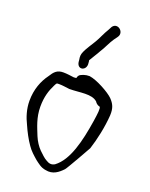

<svg xmlns="http://www.w3.org/2000/svg" viewBox="-139 -795 685 879"><g transform="rotate(20 204.0 -356.0)"><path d="M43 -157C56 -127 73 -95 90 -71C105 -49 121 -36 139 -20C154 -9 170 6 194 9C231 17 256 -4 276 -25C284 -33 352 -155 352 -155C368 -205 382 -268 386 -327C388 -364 378 -382 359 -402C338 -423 273 -459 237 -464H236C226 -464 218 -463 209 -460L199 -456C190 -453 184 -446 182 -435C179 -435 174 -434 170 -434C154 -436 136 -439 118 -439C88 -439 75 -425 59 -399C34 -365 16 -320 16 -264C16 -224 28 -187 43 -157ZM98 -367C106 -382 104 -382 118 -382C135 -382 151 -379 169 -377H170C219 -377 275 -392 304 -365C307 -360 314 -351 328 -348C330 -345 331 -337 330 -324C329 -312 327 -296 324 -277C308 -174 284 -74 226 -31C212 -22 198 -24 184 -33C170 -40 156 -55 143 -67C129 -81 115 -102 106 -124C91 -162 72 -202 72 -256C72 -304 83 -337 98 -367ZM167 -507C173 -470 216 -482 211 -518L210 -529L209 -531C216 -544 236 -574 243 -588C256 -607 269 -639 283 -659L296 -677C317 -705 275 -740 254 -710L245 -693C231 -671 219 -640 207 -621C199 -607 176 -574 169 -555C164 -544 163 -533 166 -518Z"/></g></svg>

Font: Stray Cat
Style: BdCn
Weight: 700
Version: Version 1.0